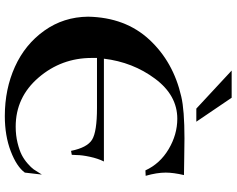

<svg xmlns="http://www.w3.org/2000/svg" viewBox="-110 -822 958 777"><g transform="rotate(90 368.5 -434.0)"><path d="M692 -545 670 -544Q643 -603 584 -638Q525 -673 461 -673Q366 -673 299 -583Q232 -493 218 -376H634Q622 -352 615 -319.5Q608 -287 608 -266L607 -246L591 -243Q578 -308 546 -328Q514 -348 417 -348H215V-327Q215 -204 294.5 -111.5Q374 -19 493 -19Q528 -19 558.5 -26.5Q589 -34 607.5 -43.5Q626 -53 642.5 -67.5Q659 -82 666 -92Q673 -102 680 -114L687 -125L679 -56Q655 -23 592.5 1Q530 25 450 25Q341 25 250.5 -16Q160 -57 104.5 -135Q49 -213 48 -312Q51 -463 141 -560Q231 -657 371 -689Q425 -702 541 -702Q573 -702 623.5 -701Q674 -700 689 -700Q679 -657 679 -626Q679 -590 692 -545ZM266 -893H376L473 -750H420Z"/></g></svg>

Font: Uncial Antiqua
Style: Regular
Weight: 400
Designer: Astigmatic (AOETI)
Foundry: Astigmatic (AOETI)
Version: Version 1.000